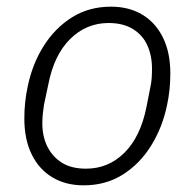

<svg xmlns="http://www.w3.org/2000/svg" viewBox="-20 -544 584 576"><path d="M231 12Q177 12 137 -12Q97 -36 75 -81Q53 -126 53 -188Q53 -213 55.5 -237Q58 -261 63 -284Q77 -352 111 -406Q145 -460 196 -492Q247 -524 313 -524Q367 -524 407 -500Q447 -476 469 -431Q491 -386 491 -324Q491 -299 488.5 -275Q486 -251 481 -228Q467 -161 433 -106.5Q399 -52 348 -20Q297 12 231 12ZM238 -38Q305 -38 353 -85.5Q401 -133 419 -221L431 -282Q434 -295 435 -309Q436 -323 436 -338Q436 -377 422 -408Q408 -439 378.5 -457Q349 -475 306 -475Q239 -475 190.5 -427Q142 -379 125 -291L112 -230Q110 -217 108.5 -203Q107 -189 107 -174Q107 -135 122 -104.5Q137 -74 165.5 -56Q194 -38 238 -38Z"/></svg>

Font: IBM Plex Sans Light
Style: Italic
Weight: 300
Italic angle: -11.31°
Designer: Mike Abbink, Paul van der Laan, Pieter van Rosmalen
Foundry: Bold Monday
Version: Version 3.201